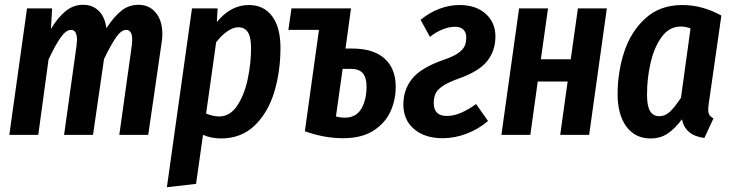

<svg xmlns="http://www.w3.org/2000/svg" viewBox="-20 -564 3058 803"><path d="M659 -421Q659 -404 656 -386L600 0H479L531 -372Q533 -390 533 -397Q533 -439 508 -439Q487 -439 465.5 -408Q444 -377 415 -317L369 0H248L300 -372Q302 -390 302 -397Q302 -439 277 -439Q256 -439 233.5 -407Q211 -375 183 -315L140 0H19L93 -529H198L193 -443Q222 -491 254.5 -517.5Q287 -544 328 -544Q367 -544 393 -518.5Q419 -493 425 -446Q456 -494 487.5 -519Q519 -544 559 -544Q604 -544 631.5 -511Q659 -478 659 -421Z M783 -529H890L887 -472Q945 -543 1021 -543Q1083 -543 1118 -496.5Q1153 -450 1153 -364Q1153 -265 1127 -179Q1101 -93 1045 -39Q989 15 904 15Q864 15 829 0L800 205L678 219ZM1030 -362Q1030 -409 1016.5 -429.5Q1003 -450 977 -450Q955 -450 930 -432.5Q905 -415 884 -387L842 -89Q872 -77 897 -77Q942 -77 972 -122Q1002 -167 1016 -233Q1030 -299 1030 -362Z M1635 -201Q1635 -145 1612.5 -96.5Q1590 -48 1541 -17Q1492 14 1415 14Q1336 14 1255 -15L1314 -439H1186L1199 -529H1448L1425 -361H1452Q1542 -361 1588.5 -319Q1635 -277 1635 -201ZM1513 -202Q1513 -239 1497.5 -257.5Q1482 -276 1447 -276H1413L1385 -77Q1402 -72 1423 -72Q1469 -72 1491 -109Q1513 -146 1513 -202Z M2052 -412Q2052 -352 2018 -309Q1984 -266 1900 -236Q1855 -220 1832 -204.5Q1809 -189 1801.5 -172.5Q1794 -156 1794 -133Q1794 -79 1849 -79Q1878 -79 1910 -93Q1942 -107 1971 -129L2021 -58Q1983 -25 1933 -5.5Q1883 14 1831 14Q1757 14 1712 -24Q1667 -62 1667 -127Q1667 -189 1703.5 -234.5Q1740 -280 1833 -313Q1875 -327 1895.5 -341.5Q1916 -356 1923 -371Q1930 -386 1930 -408Q1930 -429 1917.5 -440.5Q1905 -452 1884 -452Q1833 -452 1778 -410L1739 -481Q1775 -511 1817 -527Q1859 -543 1902 -543Q1970 -543 2011 -506.5Q2052 -470 2052 -412Z M2323 0 2354 -223H2229L2198 0H2077L2151 -529H2272L2242 -316H2367L2397 -529H2518L2444 0Z M2997 -499 2945 -136Q2942 -118 2942 -105Q2942 -92 2947 -83.5Q2952 -75 2964 -69L2926 13Q2846 3 2832 -65Q2803 -26 2772.5 -5.5Q2742 15 2701 15Q2636 15 2599.5 -35Q2563 -85 2563 -170Q2563 -263 2591 -348Q2619 -433 2680 -488Q2741 -543 2834 -543Q2917 -543 2997 -499ZM2686 -168Q2686 -120 2699 -99Q2712 -78 2738 -78Q2762 -78 2782.5 -97.5Q2803 -117 2828 -155L2868 -445Q2849 -453 2827 -453Q2780 -453 2748.5 -411Q2717 -369 2701.5 -303.5Q2686 -238 2686 -168Z"/></svg>

Font: Fira Sans Extra Condensed Medium
Style: Italic
Weight: 500
Width: 3
Italic angle: -8°
Designer: Carrois Corporate & Edenspiekermann AG
Foundry: Carrois Corporate GbR & Edenspiekermann AG
Version: Version 4.203